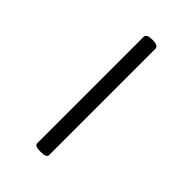

<svg xmlns="http://www.w3.org/2000/svg" viewBox="12 -648 320 320"><g transform="rotate(-45 172.5 -488.0)"><path d="M47 -474Q41 -474 41 -488Q41 -502 47 -502H298Q305 -502 305 -488Q305 -474 298 -474Z"/></g></svg>

Font: Cormorant
Style: Regular
Weight: 400
Designer: Christian Thalmann (Catharsis Fonts)
Version: Version 1.000;PS 001.000;hotconv 1.0.70;makeotf.lib2.5.58329